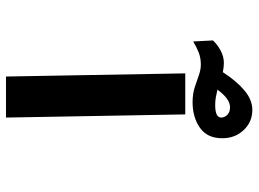

<svg xmlns="http://www.w3.org/2000/svg" viewBox="-128 -714 843 626"><g transform="rotate(90 293.0 -401.5)"><path d="M230 0 219.7 -584.5H353.5L363.8 0ZM313.5 -608.4Q287.1 -608.4 265.6 -615.2Q244.1 -622.1 226.1 -628.7Q208 -635.3 190.9 -635.3Q169.4 -635.3 151.9 -628.4Q134.3 -621.6 115.7 -610.4L112.3 -674.8Q126.5 -689.9 146 -700.2Q165.5 -710.4 186 -710.4Q199.7 -710.4 215.8 -707Q244.1 -751 274.9 -777.1Q305.7 -803.2 338.9 -803.2Q377.9 -803.2 404.5 -775.1Q431.2 -747.1 431.2 -705.1Q431.2 -656.2 397 -632.3Q362.8 -608.4 313.5 -608.4ZM272.9 -689.5Q284.7 -686.5 296.9 -684.3Q309.1 -682.1 323.2 -682.1Q363.8 -682.1 363.8 -701.7Q363.8 -712.4 355 -721.4Q346.2 -730.5 330.1 -730.5Q302.7 -730.5 272.9 -689.5Z"/></g></svg>

Font: Cascadia Code NF
Style: Bold
Weight: 700
Monospace: yes
Designer: Aaron Bell
Foundry: Saja Typeworks
Version: Version 2404.023; ttfautohint (v1.8.4)